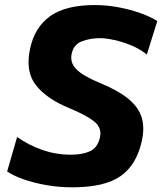

<svg xmlns="http://www.w3.org/2000/svg" viewBox="-20 -748 659 780"><path d="M274 13Q219 13 167 3.8Q115 -5.5 73.8 -20.2Q32.5 -35 9 -51.5L49.5 -191.5Q95 -159 151.2 -139.2Q207.5 -119.5 268 -119.5Q314 -119.5 345.2 -133.5Q376.5 -147.5 386 -189.5Q388 -198 388 -205.5Q388 -234.5 361.5 -255.5Q327.5 -281.5 262 -308.5Q169 -346.5 126 -402Q96 -440 96 -495.5Q96 -520.5 102 -549Q120 -636.5 183.2 -682Q246.5 -727.5 365.5 -727.5Q413.5 -727.5 462.2 -718.2Q511 -709 552.2 -694Q593.5 -679 619 -662.5L576.5 -526.5Q549.5 -548.5 514 -563.2Q478.5 -578 444.2 -585.5Q410 -593 387 -593Q346.5 -593 313 -580.2Q279.5 -567.5 271.5 -531Q269.5 -522.5 269.5 -514Q269.5 -488 289.5 -467.5Q315 -440.5 384.5 -411.5Q460.5 -380.5 501.8 -346.2Q543 -312 555.5 -271Q562 -249.5 562 -224.5Q562 -202 556.5 -177Q535.5 -78.5 470.2 -32.8Q405 13 274 13Z"/></svg>

Font: Heraclito
Style: Bold Italic
Weight: 700
Italic angle: -12°
Designer: Kostas Bartsokas (font) & Cristiano Sobral (main changes)
Foundry: Kostas Bartsokas (font) & Cristiano Sobral (main changes)
Version: Version 1.00;July 8, 2020;FontCreator 13.0.0.2655 64-bit